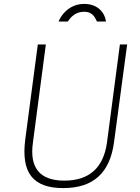

<svg xmlns="http://www.w3.org/2000/svg" viewBox="-20 -950 715 980"><path d="M279 -840H326C340 -861 364 -890 409 -890C458 -890 466 -855 475 -840H521C516 -881 483 -930 410 -930C334 -930 292 -874 279 -840ZM562 -224 629 -723H592L526 -222C508 -94 436 -28 308 -28C182 -28 130 -95 148 -222L214 -723H173L109 -239C87 -69 147 10 303 10C456 10 541 -67 562 -224Z"/></svg>

Font: United Sans Thin
Style: Italic
Weight: 100
Italic angle: -8°
Designer: Pablo Impallari, Rodrigo Fuenzalida (Modified by Dan O. Williams)
Version: Version 1.000;PS 001.000;hotconv 1.0.88;makeotf.lib2.5.64775